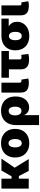

<svg xmlns="http://www.w3.org/2000/svg" viewBox="1480 -2068 791 3792"><g transform="rotate(-90 1876.0 -171.5)"><path d="M244.1 -539.1V0H47.9V-539.1ZM638.7 -539.1 403.8 -194.8H207.5L203.1 -338.9H290L404.3 -539.1ZM396.5 0 291 -203.6 457 -283.7 631.8 0Z M944.8 10.3Q856.9 10.3 793.5 -24.7Q730 -59.6 696 -122.1Q662.1 -184.6 662.1 -268.6Q662.1 -352.1 696 -414.6Q730 -477.1 793.5 -512Q856.9 -546.9 944.8 -546.9Q1032.7 -546.9 1095.7 -512Q1158.7 -477.1 1192.6 -414.6Q1226.6 -352.1 1226.6 -268.6Q1226.6 -184.6 1192.6 -122.1Q1158.7 -59.6 1095.7 -24.7Q1032.7 10.3 944.8 10.3ZM944.8 -137.7Q969.7 -137.7 988.3 -153.1Q1006.8 -168.5 1016.8 -198Q1026.9 -227.5 1026.9 -269Q1026.9 -311.5 1016.8 -340.3Q1006.8 -369.1 988.3 -384.3Q969.7 -399.4 944.8 -399.4Q919.4 -399.4 900.6 -384.3Q881.8 -369.1 871.8 -340.3Q861.8 -311.5 861.8 -269Q861.8 -227.5 871.8 -198Q881.8 -168.5 900.6 -153.1Q919.4 -137.7 944.8 -137.7Z M1302.7 204.1V-251Q1302.7 -341.3 1336.4 -407.7Q1370.1 -474.1 1433.1 -510.5Q1496.1 -546.9 1585 -546.9Q1668.9 -546.9 1732.4 -513.7Q1795.9 -480.5 1831.5 -416.7Q1867.2 -353 1867.2 -260.7Q1867.2 -176.8 1838.1 -116.5Q1809.1 -56.2 1759.8 -24.2Q1710.4 7.8 1650.4 7.8Q1613.3 7.8 1584 -4.4Q1554.7 -16.6 1533.9 -37.8Q1513.2 -59.1 1502 -86.9H1499V204.1ZM1582 -143.1Q1608.9 -143.1 1627.7 -158.4Q1646.5 -173.8 1656.2 -202.4Q1666 -231 1666 -270Q1666 -309.6 1656.2 -337.6Q1646.5 -365.7 1627.7 -381.1Q1608.9 -396.5 1582 -396.5Q1555.2 -396.5 1535.2 -381.1Q1515.1 -365.7 1504.4 -337.6Q1493.7 -309.6 1493.7 -270Q1493.7 -231.4 1504.4 -202.9Q1515.1 -174.3 1534.9 -158.7Q1554.7 -143.1 1582 -143.1Z M2140.1 2.4Q2037.6 2.4 1990.7 -36.1Q1943.8 -74.7 1943.8 -159.2V-539.1H2140.1V-177.7Q2140.1 -161.1 2149.4 -152.3Q2158.7 -143.6 2176.3 -143.6Q2185.1 -143.6 2190.7 -144Q2196.3 -144.5 2200.2 -146L2222.2 -9.3Q2210 -5.9 2189 -1.7Q2168 2.4 2140.1 2.4Z M2589.8 6.3Q2496.1 6.3 2449.5 -34.4Q2402.8 -75.2 2402.8 -156.7V-391.6H2236.8V-539.1H2765.1V-391.6H2599.1V-178.2Q2599.1 -159.7 2607.9 -151.1Q2616.7 -142.6 2637.7 -142.6Q2647.9 -142.6 2664.6 -144.3Q2681.2 -146 2689 -147.5L2707 -5.9Q2674.8 1.5 2645.8 3.9Q2616.7 6.3 2589.8 6.3Z M3061.5 10.3Q2973.6 10.3 2910.2 -23.4Q2846.7 -57.1 2812.7 -118.9Q2778.8 -180.7 2778.8 -264.6Q2778.8 -347.7 2812.5 -409.4Q2846.2 -471.2 2909.4 -505.1Q2972.7 -539.1 3060.5 -539.1H3404.8V-395.5H3166.5L3060.5 -391.6Q3035.2 -391.6 3016.8 -377.2Q2998.5 -362.8 2988.5 -335Q2978.5 -307.1 2978.5 -264.6Q2978.5 -222.7 2988.5 -194.6Q2998.5 -166.5 3017.3 -152.1Q3036.1 -137.7 3061.5 -137.7Q3086.4 -137.7 3105 -152.1Q3123.5 -166.5 3133.5 -194.6Q3143.6 -222.7 3143.6 -264.6Q3143.6 -307.1 3133.5 -335Q3123.5 -362.8 3105 -377.2Q3086.4 -391.6 3061.5 -391.6V-440.9Q3122.1 -440.9 3173.6 -428.2Q3225.1 -415.5 3262.7 -389.4Q3300.3 -363.3 3321.3 -324Q3342.3 -284.7 3342.3 -231Q3342.3 -163.6 3308.6 -108.9Q3274.9 -54.2 3212.2 -22Q3149.4 10.3 3061.5 10.3Z M3665.5 2.4Q3563 2.4 3516.1 -36.1Q3469.2 -74.7 3469.2 -159.2V-539.1H3665.5V-177.7Q3665.5 -161.1 3674.8 -152.3Q3684.1 -143.6 3701.7 -143.6Q3710.4 -143.6 3716.1 -144Q3721.7 -144.5 3725.6 -146L3747.6 -9.3Q3735.4 -5.9 3714.4 -1.7Q3693.4 2.4 3665.5 2.4Z"/></g></svg>

Font: Inter 18pt Black
Style: Regular
Weight: 900
Designer: Rasmus Andersson
Foundry: rsms
Version: Version 4.001;git-66647c0bb